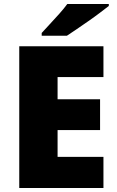

<svg xmlns="http://www.w3.org/2000/svg" viewBox="-20 -947 589 967"><path d="M501 0H77V-714H501V-559H270V-447H484V-292H270V-157H501ZM528 -917Q510 -903 483 -882.5Q456 -862 425 -840.5Q394 -819 365.5 -799.5Q337 -780 317 -767H190V-781Q207 -800 231 -825.5Q255 -851 279 -878Q303 -905 319 -927H528Z"/></svg>

Font: Noto Sans Gujarati UI Black
Style: Regular
Weight: 900
Designer: Jelle Bosma - Monotype Design Team, Universal Thirst
Foundry: Monotype Imaging Inc.
Version: Version 2.106; ttfautohint (v1.8.4.7-5d5b)